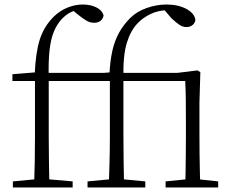

<svg xmlns="http://www.w3.org/2000/svg" viewBox="-20 -831 1033 851"><path d="M37 0V-27L154 -38H176L302 -27V0ZM131 0Q133 -56 134 -113Q135 -170 135 -226V-472H35V-502L158 -512L134 -500V-504Q138 -599 156.5 -656.5Q175 -714 218 -757Q246 -784 279.5 -797.5Q313 -811 347 -811Q381 -811 406.5 -798.5Q432 -786 439 -764Q438 -750 427 -740Q416 -730 397 -730Q380 -730 364 -739Q348 -748 326 -766L299 -788V-798H338V-789Q314 -787 294 -777Q274 -767 256 -749Q233 -725 219 -691.5Q205 -658 199.5 -607.5Q194 -557 196 -482V-226Q196 -170 197 -113Q198 -56 199 0ZM166 -472V-508H477V-472ZM368 0V-27L485 -38H508L624 -27V0ZM462 0Q464 -56 465.5 -113Q467 -170 467 -226V-472H367V-502L489 -512L465 -500Q468 -563 478.5 -608Q489 -653 508.5 -687.5Q528 -722 557 -751Q586 -780 630 -795.5Q674 -811 718 -811Q770 -811 806 -791.5Q842 -772 846 -743Q845 -730 834 -720.5Q823 -711 806 -711Q790 -711 774.5 -721.5Q759 -732 739 -751L706 -790V-797H723V-786Q681 -785 647.5 -769Q614 -753 589 -727Q558 -694 541.5 -639Q525 -584 527 -484V-226Q527 -170 528 -113Q529 -56 530 0ZM714 0V-27L823 -38H844L947 -27V0ZM801 0Q802 -24 802.5 -64.5Q803 -105 803.5 -149Q804 -193 804 -226V-285Q804 -342 803.5 -386.5Q803 -431 801 -472H497V-508H766L855 -519L868 -511L864 -377V-226Q864 -193 864.5 -149Q865 -105 866 -64.5Q867 -24 868 0Z"/></svg>

Font: Noto Serif JP
Style: Regular
Weight: 200
Designer: Ryoko NISHIZUKA 西塚涼子 (kana & ideographs); Frank Grießhammer (Latin, Greek & Cyrillic); Wenlong ZHANG 张文龙 (bopomofo); San
Foundry: Adobe
Version: Version 2.001;hotconv 1.1.0;makeotfexe 2.6.0